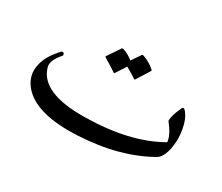

<svg xmlns="http://www.w3.org/2000/svg" viewBox="-94 -731 1115 965"><g transform="rotate(30 463.0 -249.0)"><path d="M821 -372Q835 -356 844.5 -333Q854 -310 859 -281Q869 -224 857 -169Q845 -115 817 -99Q737 -53 637 -26Q537 1 417 7Q177 19 95 -83Q42 -149 79 -236Q87 -254 100.5 -273.5Q114 -293 133 -314Q139 -321 146 -319Q151 -318 153 -311Q155 -305 150 -300Q132 -280 121 -257Q111 -235 116 -216Q151 -86 406 -91Q534 -93 638.5 -117.5Q743 -142 825 -189Q822 -228 777 -285Q775 -288 779 -309Q780 -311 780 -312Q785 -336 802 -372Q808 -386 821 -372ZM495 -505Q497 -508 503 -507Q523 -500 540.5 -490Q558 -480 574 -466Q578 -462 575 -457L527 -381Q525 -378 518 -383Q515 -386 501 -394.5Q487 -403 461 -418L423 -359Q420 -354 413 -360Q409 -363 392 -374Q375 -385 343 -404Q339 -407 342 -410L391 -483Q393 -486 399 -485Q416 -480 431 -471.5Q446 -463 459 -452Z"/></g></svg>

Font: Amiri
Style: Regular
Weight: 400
Designer: Khaled Hosny
Version: Version 0.114